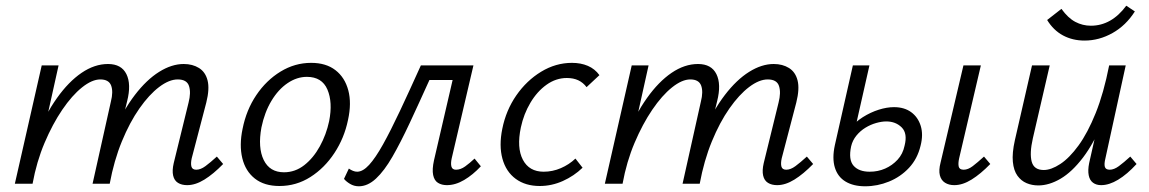

<svg xmlns="http://www.w3.org/2000/svg" viewBox="-20 -643 4022 672"><path d="M635 5Q616 5 603 -3Q590 -11 586 -28.5Q582 -46 588 -72L640 -284Q649 -319 641.5 -342Q634 -365 602 -365Q572 -365 537 -338.5Q502 -312 468 -263.5Q434 -215 406.5 -148Q379 -81 364 0H320Q343 -101 377 -179Q411 -257 452 -310.5Q493 -364 537 -391.5Q581 -419 623 -419Q654 -419 676.5 -405Q699 -391 706.5 -361.5Q714 -332 702 -284L651 -89Q647 -71 650 -60Q653 -49 667 -49Q682 -49 699 -61.5Q716 -74 739 -95L761 -69Q727 -34 695.5 -14.5Q664 5 635 5ZM32 0 126 -414H185L93 0ZM54 0Q74 -90 106.5 -166.5Q139 -243 179.5 -300Q220 -357 265.5 -388Q311 -419 358 -419Q405 -419 422.5 -383.5Q440 -348 425 -289L355 0H304L368 -287Q377 -322 369 -343.5Q361 -365 331 -365Q302 -365 267 -337Q232 -309 198 -259Q164 -209 136 -143Q108 -77 94 0Z M958 8Q905 8 872 -18Q839 -44 828 -89.5Q817 -135 829 -192Q842 -258 877 -310Q912 -362 962 -392.5Q1012 -423 1069 -423Q1121 -423 1154 -397.5Q1187 -372 1199 -327Q1211 -282 1198 -223Q1185 -160 1150.5 -107.5Q1116 -55 1066.5 -23.5Q1017 8 958 8ZM974 -40Q1013 -40 1045 -65Q1077 -90 1099.5 -131Q1122 -172 1132 -219Q1145 -285 1126 -329.5Q1107 -374 1054 -374Q1019 -374 986.5 -352Q954 -330 930 -290Q906 -250 895 -197Q882 -126 903 -83Q924 -40 974 -40Z M1236 9Q1219 9 1205 0.5Q1191 -8 1184 -17L1201 -53Q1208 -48 1215.5 -45Q1223 -42 1230 -42Q1250 -42 1272 -66Q1294 -90 1320.5 -137.5Q1347 -185 1379.5 -254Q1412 -323 1453 -414H1602L1591 -363H1483Q1446 -281 1414 -212.5Q1382 -144 1353.5 -94.5Q1325 -45 1296 -18Q1267 9 1236 9ZM1544 5Q1526 5 1513 -3Q1500 -11 1496 -30.5Q1492 -50 1499 -82L1576 -414H1637L1561 -89Q1557 -71 1560 -60Q1563 -49 1576 -49Q1592 -49 1608 -60.5Q1624 -72 1641 -88L1663 -61Q1635 -31 1604.5 -13Q1574 5 1544 5Z M1869 8Q1819 8 1785 -17Q1751 -42 1738.5 -87.5Q1726 -133 1738 -192Q1751 -257 1787 -309Q1823 -361 1874 -392Q1925 -423 1982 -423Q2013 -423 2037.5 -412.5Q2062 -402 2078 -380L2033 -338Q2021 -354 2004 -362Q1987 -370 1964 -370Q1926 -370 1893 -346.5Q1860 -323 1836.5 -283.5Q1813 -244 1803 -197Q1788 -126 1810 -84Q1832 -42 1883 -42Q1914 -42 1943 -54.5Q1972 -67 1994 -88L2019 -56Q1989 -27 1950 -9.5Q1911 8 1869 8Z M2700 5Q2681 5 2668 -3Q2655 -11 2651 -28.5Q2647 -46 2653 -72L2705 -284Q2714 -319 2706.5 -342Q2699 -365 2667 -365Q2637 -365 2602 -338.5Q2567 -312 2533 -263.5Q2499 -215 2471.5 -148Q2444 -81 2429 0H2385Q2408 -101 2442 -179Q2476 -257 2517 -310.5Q2558 -364 2602 -391.5Q2646 -419 2688 -419Q2719 -419 2741.5 -405Q2764 -391 2771.5 -361.5Q2779 -332 2767 -284L2716 -89Q2712 -71 2715 -60Q2718 -49 2732 -49Q2747 -49 2764 -61.5Q2781 -74 2804 -95L2826 -69Q2792 -34 2760.5 -14.5Q2729 5 2700 5ZM2097 0 2191 -414H2250L2158 0ZM2119 0Q2139 -90 2171.5 -166.5Q2204 -243 2244.5 -300Q2285 -357 2330.5 -388Q2376 -419 2423 -419Q2470 -419 2487.5 -383.5Q2505 -348 2490 -289L2420 0H2369L2433 -287Q2442 -322 2434 -343.5Q2426 -365 2396 -365Q2367 -365 2332 -337Q2297 -309 2263 -259Q2229 -209 2201 -143Q2173 -77 2159 0Z M3008 9Q2967 9 2939.5 -7.5Q2912 -24 2902 -56.5Q2892 -89 2902 -135L2965 -414H3023L2959 -131Q2949 -84 2967.5 -63Q2986 -42 3024 -42Q3053 -42 3078 -53Q3103 -64 3121.5 -84Q3140 -104 3146 -133Q3157 -176 3136 -197Q3115 -218 3082 -218Q3066 -218 3046.5 -212.5Q3027 -207 3009 -196Q2991 -185 2977.5 -168.5Q2964 -152 2959 -131H2921Q2931 -165 2952 -190.5Q2973 -216 3000 -233Q3027 -250 3055.5 -259Q3084 -268 3109 -268Q3145 -268 3169 -250.5Q3193 -233 3202.5 -202.5Q3212 -172 3202 -133Q3191 -87 3161.5 -55.5Q3132 -24 3091.5 -7.5Q3051 9 3008 9ZM3320 5Q3301 5 3287.5 -3.5Q3274 -12 3269.5 -29.5Q3265 -47 3272 -74L3352 -414H3413L3337 -89Q3333 -71 3335.5 -60Q3338 -49 3353 -49Q3368 -49 3384.5 -61.5Q3401 -74 3424 -95L3446 -69Q3412 -34 3380.5 -14.5Q3349 5 3320 5Z M3614 6Q3592 6 3573 -2Q3554 -10 3541 -28Q3528 -46 3525 -76.5Q3522 -107 3532 -152L3592 -414H3654L3595 -159Q3583 -106 3591 -77Q3599 -48 3633 -48Q3659 -48 3691 -69Q3723 -90 3755 -134Q3787 -178 3815 -247.5Q3843 -317 3862 -414H3899Q3875 -302 3842 -222Q3809 -142 3770.5 -91.5Q3732 -41 3692 -17.5Q3652 6 3614 6ZM3834 5Q3817 5 3805.5 -3.5Q3794 -12 3790.5 -29.5Q3787 -47 3792 -72L3869 -414H3920L3849 -89Q3844 -69 3847 -59Q3850 -49 3864 -49Q3879 -49 3896 -61.5Q3913 -74 3936 -95L3958 -69Q3925 -33 3893.5 -14Q3862 5 3834 5ZM3776 -501Q3734 -501 3700.5 -519Q3667 -537 3645 -573L3695 -612Q3718 -580 3743.5 -566.5Q3769 -553 3798 -553Q3834 -553 3865 -570.5Q3896 -588 3922 -623L3952 -603Q3921 -554 3874 -527.5Q3827 -501 3776 -501Z"/></svg>

Font: Ysabeau Infant
Style: Italic
Weight: 400
Italic angle: -12°
Designer: Christian Thalmann (Catharsis Fonts)
Version: Version 2.001;gftools[0.9.30]; featfreeze: ss01,ss02,lnum